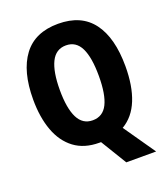

<svg xmlns="http://www.w3.org/2000/svg" viewBox="-159 -837 979 1119"><g transform="rotate(-20 331.0 -277.5)"><path d="M617 -358Q617 -236 583 -151.5Q549 -67 479 -26L615 170H430L332 9Q326 9 322 9Q229 9 167.5 -37Q106 -83 75.5 -166Q45 -249 45 -359Q45 -534 116.5 -629.5Q188 -725 332 -725Q475 -725 546 -630Q617 -535 617 -358ZM210 -358Q210 -245 239.5 -186Q269 -127 331 -127Q394 -127 423 -185Q452 -243 452 -358Q452 -473 423 -532Q394 -591 332 -591Q269 -591 239.5 -531Q210 -471 210 -358Z"/></g></svg>

Font: Noto Sans Lao Condensed ExtraBold
Style: Regular
Weight: 800
Width: 3
Designer: Monotype Design Team
Foundry: Monotype Imaging Inc.
Version: Version 2.003; ttfautohint (v1.8.4.7-5d5b)